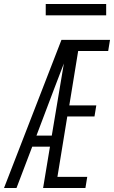

<svg xmlns="http://www.w3.org/2000/svg" viewBox="-36 -933 566 953"><path d="M-16 0 269 -735H510L501 -680H352L308 -410H442L433 -355H298L249 -55H397L388 0H178L212 -205H124L46 0ZM145 -260H221L281 -618Q269 -586 256.5 -554Q244 -522 232 -490ZM191 -857V-913H491V-857Z"/></svg>

Font: Iosevka SS04 Light Oblique
Style: Regular
Weight: 300
Italic angle: -9°
Monospace: yes
Designer: Belleve Invis
Foundry: Belleve Invis
Version: Version 19.0.0; ttfautohint (v1.8.4)